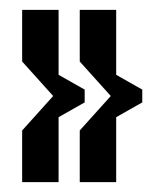

<svg xmlns="http://www.w3.org/2000/svg" viewBox="-20 -464 319 390"><path d="M25 -94V-199L88 -269L25 -339V-444H99V-312L152 -282V-256L99 -226V-94ZM142 -94V-199L205 -269L142 -339V-444H216V-312L269 -282V-256L216 -226V-94Z"/></svg>

Font: Commune Nuit Debout
Style: Regular
Weight: 400
Designer: Sébastien Marchal
Foundry: Sébastien Marchal
Version: Version 1.003;PS 1.3;hotconv 1.0.88;makeotf.lib2.5.647800